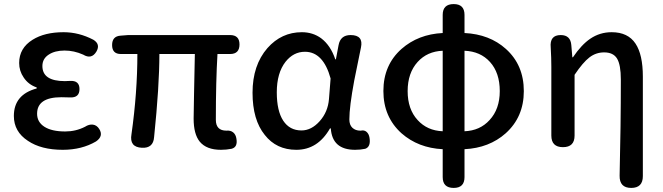

<svg xmlns="http://www.w3.org/2000/svg" viewBox="-20 -722 3253 942"><path d="M288 13Q182 13 117 -31Q48 -76 48 -153Q48 -258 160 -288V-293Q119 -307 96 -342Q74 -374 74 -413Q74 -486 140 -527Q199 -564 292 -564Q367 -564 438 -527Q474 -505 453 -469Q429 -429 388 -454Q343 -474 297 -474Q249 -474 219 -454Q188 -434 188 -398Q188 -324 298 -324Q315 -324 323 -325Q370 -328 370 -285Q370 -242 324 -244Q309 -245 281 -245Q162 -245 162 -164Q162 -123 198 -100Q234 -77 300 -77Q352 -77 397 -100Q417 -113 436 -110.5Q455 -108 467 -89Q489 -54 451 -28Q381 13 288 13Z M1064 13Q993 13 960 -27Q930 -64 930 -140Q930 -163 932 -262Q935 -397 936 -457H762Q762 -300 736 -49Q732 6 676 3Q614 0 625 -63Q654 -268 654 -457H573Q530 -457 530 -501Q530 -544 571 -547L609 -550H882H1109Q1155 -550 1155 -504Q1155 -457 1109 -457H1047Q1039 -324 1039 -134Q1039 -81 1091 -81Q1111 -83 1124 -72.5Q1137 -62 1140 -41Q1147 0 1116 8Q1091 13 1064 13Z M1434 13Q1336 13 1279 -60Q1219 -134 1219 -267Q1219 -402 1292 -486Q1361 -564 1461 -564Q1515 -564 1556 -534Q1602 -499 1625 -431H1628L1641 -500Q1650 -550 1700 -550Q1764 -550 1751 -489Q1749 -478 1744 -455Q1726 -369 1718 -327Q1694 -198 1694 -136Q1694 -109 1709 -95Q1724 -81 1748 -81Q1749 -81 1750 -81Q1767 -85 1778.5 -75Q1790 -65 1793 -46Q1800 -2 1772 8Q1749 13 1722 13Q1610 13 1603 -92H1599Q1539 13 1434 13ZM1459 -82Q1508 -82 1548.5 -127.5Q1589 -173 1594 -236L1602 -337Q1566 -468 1476 -468Q1420 -468 1381 -419Q1338 -364 1338 -269Q1338 -178 1369.5 -130Q1401 -82 1459 -82Z M2206 200Q2152 200 2152 147V105V10Q2032 4 1950 -68Q1861 -148 1861 -275.5Q1861 -403 1950 -482Q2032 -554 2152 -560V-649Q2152 -702 2206 -702Q2259 -702 2259 -649V-560Q2382 -554 2462 -482Q2550 -403 2550 -275Q2550 -148 2461 -68Q2380 4 2259 10V147Q2259 200 2206 200ZM2152 -78V-275V-473Q2076 -470 2029 -418Q1980 -364 1980 -275Q1980 -186 2029 -133Q2076 -81 2152 -78ZM2259 -78Q2335 -81 2382 -133Q2432 -187 2432 -275Q2432 -365 2384 -418Q2337 -470 2259 -473V-275Z M3077 200Q3019 200 3020 140Q3026 -103 3026 -332Q3026 -404 3007.5 -434.5Q2989 -465 2944 -465Q2904 -465 2872 -440.5Q2840 -416 2799 -355V-57Q2799 0 2742 0Q2685 0 2685 -57V-394Q2685 -437 2682 -489Q2676 -550 2731 -550Q2779 -550 2783 -501L2788 -441H2791Q2833 -503 2876 -532Q2923 -564 2981 -564Q3061 -564 3098 -508Q3134 -454 3134 -346V-73V142Q3134 200 3077 200Z"/></svg>

Font: GenSenRounded JP M
Style: Regular
Weight: 500
Version: Version 1.501;PS 1;hotconv 16.6.51;makeotf.lib2.5.65220